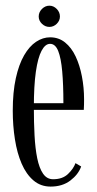

<svg xmlns="http://www.w3.org/2000/svg" viewBox="-20 -662 350 692"><path d="M162.5 10.5Q126.5 10.5 100.5 -11.8Q74.5 -34 58 -72.2Q41.5 -110.5 33.8 -159.8Q26 -209 26 -263Q26 -330 37 -380Q48 -430 67 -462.8Q86 -495.5 110.2 -511.5Q134.5 -527.5 160.5 -527.5Q191.5 -527.5 214.5 -509Q237.5 -490.5 252.5 -458.8Q267.5 -427 275.2 -386.8Q283 -346.5 283 -304Q283 -294.5 282.8 -285Q282.5 -275.5 282 -266H95V-290H208.5Q208.5 -357 204.2 -404.8Q200 -452.5 189.8 -478.2Q179.5 -504 160.5 -504Q143 -504 129.8 -479Q116.5 -454 109.2 -403.2Q102 -352.5 102 -275Q102 -221 104.5 -174Q107 -127 114.2 -91.5Q121.5 -56 135.2 -36Q149 -16 171.5 -16Q205.5 -16 225.2 -35Q245 -54 252 -74L272.5 -62Q262.5 -33.5 233.8 -11.5Q205 10.5 162.5 10.5ZM158 -565Q143 -565 131.2 -576.2Q119.5 -587.5 119.5 -602.5Q119.5 -618 131.2 -629.8Q143 -641.5 158 -641.5Q173 -641.5 184.5 -629.8Q196 -618 196 -602.5Q196 -587.5 184.5 -576.2Q173 -565 158 -565Z"/></svg>

Font: Imbue 48pt
Style: Regular
Weight: 400
Designer: Tyler Finck
Foundry: Etcetera Type Company
Version: Version 1.102